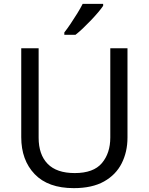

<svg xmlns="http://www.w3.org/2000/svg" viewBox="-20 -964 771 994"><path d="M640 -252Q640 -178 610 -118.5Q580 -59 518.5 -24.5Q457 10 362 10Q229 10 159.5 -62.5Q90 -135 90 -254V-714H180V-251Q180 -164 226.5 -116Q273 -68 367 -68Q464 -68 507.5 -119.5Q551 -171 551 -252V-714H640ZM514 -934Q505 -920 488 -900Q471 -880 450.5 -858.5Q430 -837 409.5 -817.5Q389 -798 371 -784H313V-796Q328 -815 345.5 -841Q363 -867 380 -894.5Q397 -922 408 -944H514Z"/></svg>

Font: Noto Naskh Arabic
Style: Regular
Weight: 400
Designer: Monotype Design Team, David Williams, Mohamad Dakak and Nizar Qandah
Foundry: Monotype Imaging Inc.
Version: Version 2.013